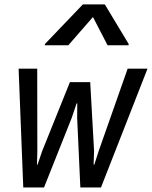

<svg xmlns="http://www.w3.org/2000/svg" viewBox="-20 -826 670 846"><path d="M82.5 0 62 -523.5H144L144.5 -159.5L143 -100.5H145.5L165.5 -159.5L288 -464H377.5L394.5 -161L392.5 -100.5H395.5L415 -161L542.5 -523.5H630L425 0H334L320 -306.5L320.5 -370.5H317.5L296 -306.5L174 0ZM177.5 -626.5 178 -632 345 -806.5H442L547 -632L546.5 -626.5H454L381.5 -766.5H403L281 -626.5Z"/></svg>

Font: Google Sans Code
Style: Italic
Weight: 400
Italic angle: -10°
Monospace: yes
Designer: Google Sans Code Authors
Foundry: Google LLC
Version: Version 6.000